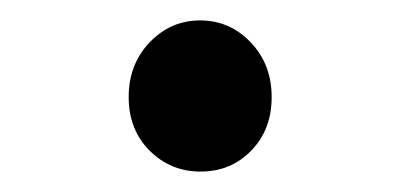

<svg xmlns="http://www.w3.org/2000/svg" viewBox="-20 -151 390 188"><path d="M226 -3.5Q206 17 176.5 17Q147 17 126.5 -3.5Q106 -24 106 -56Q106 -88 126.5 -109.5Q147 -131 176 -131Q205 -131 225.5 -109.5Q246 -88 246 -56Q246 -24 226 -3.5Z"/></svg>

Font: LXGW ZhenKai
Style: Regular
Weight: 400
Designer: LXGW / Fontworks Inc.
Foundry: LXGW / Fontworks Inc.
Version: Version 0.800;June 8, 2025